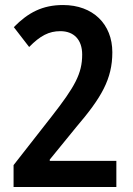

<svg xmlns="http://www.w3.org/2000/svg" viewBox="-20 -744 531 764"><path d="M443 0V-104H178V-109L284 -239C383 -355 427 -429 427 -536C427 -648 350 -724 231 -724C149 -724 92 -694 35 -636L96 -557C140 -602 175 -620 220 -620C275 -620 307 -585 307 -527C307 -451 278 -399 185 -280L34 -87V0Z"/></svg>

Font: Noto Sans Lao UI Cond SemBd
Style: Regular
Weight: 600
Width: 3
Designer: Monotype Design Team
Foundry: Monotype Imaging Inc.
Version: Version 2.000